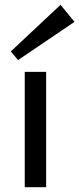

<svg xmlns="http://www.w3.org/2000/svg" viewBox="-20 -779 330 799"><path d="M83 0V-480H172V0ZM55 -529 25 -565 232 -759 290 -688Z"/></svg>

Font: Zen Kaku Gothic New Medium
Style: Regular
Weight: 500
Designer: Yoshimichi Ohira
Foundry: Positype
Version: Version 1.002